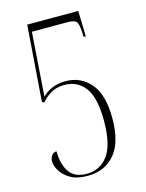

<svg xmlns="http://www.w3.org/2000/svg" viewBox="-111 -780 650 857"><g transform="rotate(-15 214.5 -351.0)"><path d="M187 10Q137 10 107 -8Q77 -26 63 -50Q49 -74 49 -93Q49 -109 57.5 -120.5Q66 -132 80 -132Q80 -73 104.5 -36.5Q129 0 185 0Q248 0 284 -50Q320 -100 320 -210Q320 -315 285.5 -362Q251 -409 190 -409Q151 -409 124.5 -392Q98 -375 85 -357L74 -361L100 -712H336L339 -594H329L328 -618Q326 -656 316.5 -666Q307 -676 274 -676H112L91 -381Q108 -400 136 -412Q164 -424 199 -424Q269 -424 314 -372Q359 -320 359 -210Q359 -99 312.5 -44.5Q266 10 187 10Z"/></g></svg>

Font: Noto Serif Display ExtraCondensed ExtraLight
Style: Regular
Weight: 200
Width: 2
Designer: Monotype Design Team
Foundry: Monotype Imaging Inc.
Version: Version 2.009